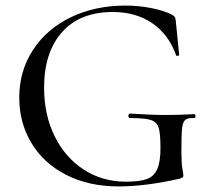

<svg xmlns="http://www.w3.org/2000/svg" viewBox="-20 -656 756 688"><path d="M49 -306Q49 -402 98.5 -477.5Q148 -553 234.5 -594.5Q321 -636 429 -636Q477 -636 522.5 -627Q568 -618 597 -603Q605 -598 607 -594Q609 -590 610 -580L622 -459Q622 -457 617 -456Q612 -455 611 -458Q585 -532 526 -572.5Q467 -613 385 -613Q266 -613 202 -540.5Q138 -468 138 -342Q138 -244 176 -167.5Q214 -91 280.5 -48Q347 -5 431 -5Q479 -5 505 -14Q531 -23 543 -49Q555 -75 555 -126Q555 -178 548.5 -198.5Q542 -219 520.5 -226Q499 -233 446 -233Q440 -233 440 -241Q440 -244 441.5 -246.5Q443 -249 445 -249Q525 -244 575 -244Q622 -244 676 -247Q680 -247 680.5 -240Q681 -233 676 -233Q653 -234 644 -226.5Q635 -219 632.5 -196Q630 -173 630 -116Q630 -71 633.5 -52Q637 -33 637 -28Q637 -22 634.5 -20.5Q632 -19 625 -16Q502 12 406 12Q297 12 216 -30Q135 -72 92 -144.5Q49 -217 49 -306Z"/></svg>

Font: Cormorant Infant Medium
Style: Regular
Weight: 500
Designer: Christian Thalmann (Catharsis Fonts)
Version: Version 3.000